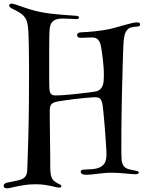

<svg xmlns="http://www.w3.org/2000/svg" viewBox="-20 -896 783 1046"><path d="M43 -876Q51.8 -876 66.2 -871.1Q80.6 -866.2 100.3 -859.1Q120.1 -852.1 144.8 -844.5Q169.4 -836.9 198.2 -831.1Q226.6 -825.2 258.1 -821.5Q289.6 -817.9 317.4 -815.7Q345.2 -813.5 366.5 -812Q387.7 -810.5 395 -810.1Q401.9 -809.1 406 -807.4Q410.2 -805.7 410.2 -800.8Q410.2 -795.4 405.8 -793.7Q401.4 -792 396 -792Q385.3 -792 364.5 -793.5Q343.8 -794.9 320.8 -794.9Q303.7 -794.9 290.8 -791.7Q277.8 -788.6 269.3 -781.2Q260.7 -773.9 255.9 -762Q251 -750 250 -731.9Q249 -721.7 248.8 -705.3Q248.5 -689 248.3 -668.9Q248 -648.9 248 -626.2Q248 -603.5 248 -580.1Q248 -551.8 248 -524.9Q248 -498 248 -475.6Q248 -453.1 248.3 -437.5Q248.5 -421.9 249 -416Q249.5 -403.3 252 -395.5Q254.4 -387.7 258.8 -383.3Q263.2 -378.9 269 -377.4Q274.9 -376 282.2 -376Q295.9 -376 315.4 -377.2Q335 -378.4 357.2 -380.4Q379.4 -382.3 401.9 -385Q424.3 -387.7 443.6 -389.9Q462.9 -392.1 477.5 -394Q492.2 -396 498 -397Q514.6 -399.9 524.4 -408.2Q534.2 -416.5 538.8 -428.2Q543.5 -439.9 544.7 -454.8Q545.9 -469.7 545.9 -485.8Q545.9 -507.8 544.2 -531Q542.5 -554.2 540 -575.2Q537.6 -596.2 534.9 -613.3Q532.2 -630.4 530.8 -639.2Q527.8 -658.2 522 -668.7Q516.1 -679.2 509 -684.3Q502 -689.5 494.4 -690.7Q486.8 -691.9 481 -691.9Q464.4 -691.9 447 -690.9Q429.7 -689.9 419.9 -689.9Q410.2 -689.9 405 -693.8Q399.9 -697.8 399.9 -704.1Q399.9 -709.5 404.1 -714.4Q408.2 -719.2 423.8 -720.2Q438.5 -720.7 456.8 -721.9Q475.1 -723.1 495.4 -725.3Q515.6 -727.5 536.6 -730.5Q557.6 -733.4 578.1 -737.8Q596.7 -742.2 617.9 -748.3Q639.2 -754.4 659.4 -760Q679.7 -765.6 697.3 -769.8Q714.8 -773.9 726.1 -773.9Q737.3 -773.9 740.2 -770.5Q743.2 -767.1 743.2 -763.2Q743.2 -756.3 737.5 -753.7Q731.9 -751 725.1 -751Q721.7 -751 715.8 -750.5Q710 -750 703.6 -748.8Q697.3 -747.6 690.9 -745.6Q684.6 -743.7 680.2 -740.2Q672.4 -733.9 665.8 -722.9Q659.2 -711.9 655.8 -689.9Q653.3 -672.4 652.1 -645.8Q650.9 -619.1 649.9 -589.8Q648.9 -560.5 648.2 -531.2Q647.5 -502 647 -479Q646.5 -467.3 645.8 -444.6Q645 -421.9 644.5 -392.3Q644 -362.8 643.3 -327.9Q642.6 -293 642.1 -257.1Q641.6 -221.2 641.4 -185.3Q641.1 -149.4 641.1 -118.2Q641.1 -91.8 641.1 -69.8Q641.1 -47.9 642.1 -32.2Q642.6 -16.6 646.2 -6.6Q649.9 3.4 654.8 9.5Q659.7 15.6 665.3 18.8Q670.9 22 675.8 23.9Q686.5 27.8 698.7 29.8Q710.9 31.7 725.1 35.2Q731.9 36.6 733.9 38.8Q735.8 41 735.8 43.9Q735.8 44.9 735.4 46.6Q734.9 48.3 733.2 49.8Q731.4 51.3 727.5 52.2Q723.6 53.2 716.8 53.2Q710.9 53.2 696 52Q681.2 50.8 662.6 49.1Q644 47.4 624.5 46.1Q605 44.9 589.8 44.9Q569.8 44.9 550.3 46.6Q530.8 48.3 513.2 50.5Q495.6 52.7 480 54.4Q464.4 56.2 452.1 56.2Q431.6 56.2 425.8 51Q419.9 45.9 419.9 40Q419.9 32.2 426 30Q432.1 27.8 440.9 27.8Q468.8 26.9 487.5 25.1Q506.3 23.4 522.9 16.1Q535.2 10.3 542.7 2.2Q550.3 -5.9 554 -15.4Q557.6 -24.9 558.8 -34.9Q560.1 -44.9 560.1 -54.2Q560.1 -61.5 559.1 -80.6Q558.1 -99.6 556.4 -125.2Q554.7 -150.9 552.5 -179.9Q550.3 -209 547.9 -236.6Q545.4 -264.2 543.2 -287.1Q541 -310.1 539.1 -323.2Q536.6 -337.9 533 -346.4Q529.3 -355 524.2 -359.4Q519 -363.8 512.2 -365Q505.4 -366.2 497.1 -366.2Q488.3 -366.2 470.5 -364.7Q452.6 -363.3 430.4 -361.1Q408.2 -358.9 384 -356Q359.9 -353 338.6 -350.1Q317.4 -347.2 300.8 -344.2Q284.2 -341.3 277.8 -338.9Q268.6 -335.9 263.2 -331.1Q257.8 -326.2 255.4 -320.6Q252.9 -314.9 252.2 -308.8Q251.5 -302.7 251 -296.9Q251 -282.7 251.2 -258.3Q251.5 -233.9 251.7 -204.3Q252 -174.8 252.4 -142.3Q252.9 -109.9 253.2 -79.6Q253.4 -49.3 253.7 -23.7Q253.9 2 253.9 18.1Q253.9 41 256.8 55.2Q259.8 69.3 264.6 77.9Q269.5 86.4 276.4 91.6Q283.2 96.7 291 101.1Q299.3 105.5 306.6 109.1Q314 112.8 314 119.1Q314 123 310.8 124.5Q307.6 126 303.2 126Q293 126 282 123Q271 120.1 256.3 116.9Q241.7 113.8 221.4 110.8Q201.2 107.9 172.9 107.9Q143.6 107.9 118.9 111.3Q94.2 114.7 74.7 118.9Q55.2 123 41 126.5Q26.9 129.9 18.1 129.9Q0 129.9 0 117.2Q0 109.4 4.2 106Q8.3 102.5 15.1 100.1Q18.1 99.1 24.9 97.7Q31.7 96.2 41.3 94.5Q50.8 92.8 62 90.3Q73.2 87.9 85 85Q100.6 81.1 109.4 74.2Q118.2 67.4 122.3 58.8Q126.5 50.3 127.4 40.5Q128.4 30.8 128.9 21Q128.9 18.1 129.4 1.2Q129.9 -15.6 130.9 -41.3Q131.8 -66.9 132.8 -99.9Q133.8 -132.8 134.8 -168.2Q135.7 -203.6 136.2 -239Q136.7 -274.4 137.2 -306.2Q137.2 -313.5 137.5 -330.3Q137.7 -347.2 137.7 -370.6Q137.7 -394 137.9 -422.9Q138.2 -451.7 138.2 -482.9Q138.2 -524.4 137.9 -567.4Q137.7 -610.4 137 -647.7Q136.2 -685.1 135 -713.4Q133.8 -741.7 131.8 -753.9Q129.9 -768.1 126.5 -779.1Q123 -790 117.2 -798.8Q111.3 -807.6 103.3 -814.9Q95.2 -822.3 84 -829.1Q73.2 -835.4 63.5 -840.3Q53.7 -845.2 46.1 -849.1Q38.6 -853 34.2 -857.2Q29.8 -861.3 29.8 -866.2Q29.8 -870.6 32.7 -873.3Q35.6 -876 43 -876Z"/></svg>

Font: Henny Penny
Style: Regular
Weight: 400
Version: Version 1.001